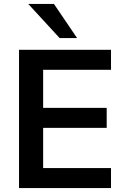

<svg xmlns="http://www.w3.org/2000/svg" viewBox="-20 -959 637 979"><path d="M77 0V-705H546V-603H200V-409H524V-307H200V-102H546V0ZM284 -765 124 -939H255L373 -765Z"/></svg>

Font: Nunito Sans
Style: Bold
Weight: 700
Designer: Vernon Adams
Foundry: Vernon Adams
Version: Version 3.101; ttfautohint (v1.8.4.7-5d5b);gftools[0.9.27]